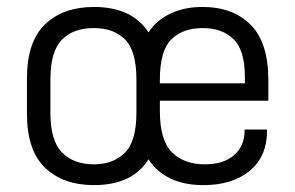

<svg xmlns="http://www.w3.org/2000/svg" viewBox="-20 -534 861 560"><path d="M446.3 -240.2V-210Q446.3 -125 481.4 -89.8Q516.6 -54.7 578.1 -54.7Q631.8 -54.7 662.1 -81.1Q693.4 -107.4 693.4 -153.3V-156.2H758.8V-151.4Q758.8 -79.1 710 -37.1Q659.2 5.9 573.2 5.9Q462.9 5.9 413.1 -69.3Q366.2 5.9 253.9 5.9Q165 5.9 112.3 -43.9Q58.6 -94.7 58.6 -202.1V-305.7Q58.6 -413.1 112.3 -463.9Q165 -513.7 253.9 -513.7Q365.2 -513.7 413.1 -439.5Q436.5 -475.6 478.5 -495.1Q518.6 -513.7 570.3 -513.7Q659.2 -513.7 710.9 -461.9Q762.7 -410.2 762.7 -299.8V-240.2ZM377.9 -301.8Q377.9 -385.7 344.7 -418.9Q311.5 -452.1 253.9 -452.1Q194.3 -452.1 161.1 -418.9Q127 -384.8 127 -301.8V-206.1Q127 -123 161.1 -88.9Q195.3 -54.7 253.9 -54.7Q310.5 -54.7 344.7 -88.9Q377.9 -122.1 377.9 -206.1ZM479.5 -418.9Q446.3 -385.7 446.3 -301.8V-291H694.3V-308.6Q694.3 -387.7 661.1 -419.9Q627.9 -452.1 571.3 -452.1Q512.7 -452.1 479.5 -418.9Z"/></svg>

Font: DINish
Style: Regular
Weight: 400
Designer: Bert Driehuis
Foundry: Playbeing
Version: Version 3.008; git-95204e4c-release